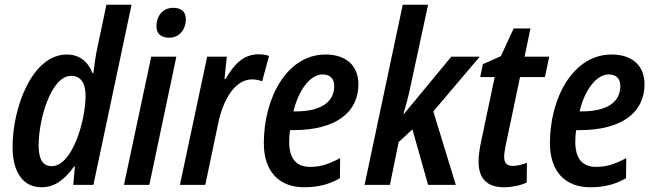

<svg xmlns="http://www.w3.org/2000/svg" viewBox="-20 -780 2756 810"><path d="M198 -79C161 -79 143 -108 143 -166C143 -281 197 -460 280 -460C322 -460 341 -428 341 -376C341 -273 286 -79 198 -79ZM155 10C214 10 254 -25 293 -78H296L289 0H374L535 -760H429L391 -580C383 -544 378 -503 374 -472H370C352 -518 317 -550 262 -550C115 -550 33 -325 33 -160C33 -46 83 10 155 10Z M694 -621C736 -621 764 -654 764 -700C764 -732 743 -747 711 -747C665 -747 640 -711 640 -669C640 -636 661 -621 694 -621ZM503 0H610L724 -541H618Z M739 0H846L901 -262C921 -357 970 -445 1043 -445C1059 -445 1073 -442 1086 -437L1115 -544C1101 -549 1085 -551 1071 -551C1009 -551 968 -511 932 -447H927L937 -541H854Z M1263 10C1323 10 1368 -2 1414 -28L1415 -113C1366 -87 1332 -76 1288 -76C1229 -76 1200 -112 1200 -182C1200 -198 1201 -215 1204 -231H1218C1398 -231 1492 -307 1492 -424C1492 -503 1441 -550 1353 -550C1190 -550 1093 -366 1093 -176C1093 -57 1157 10 1263 10ZM1218 -310C1241 -405 1291 -466 1341 -466C1374 -466 1390 -447 1390 -417C1390 -350 1335 -310 1226 -310Z M1518 0H1625L1662 -181L1720 -234L1786 0H1903L1808 -310L2004 -541H1884L1684 -299H1682C1691 -330 1704 -375 1714 -426L1786 -760H1679Z M2106 10C2139 10 2178 2 2202 -10L2203 -93C2181 -85 2160 -80 2143 -80C2118 -80 2106 -94 2107 -120C2107 -132 2110 -149 2113 -165L2174 -455H2279L2297 -541H2193L2218 -660H2147L2093 -543L2017 -509L2006 -455H2067L2007 -170C2002 -143 1999 -119 1999 -100C1998 -25 2037 10 2106 10Z M2470 10C2530 10 2575 -2 2621 -28L2622 -113C2573 -87 2539 -76 2495 -76C2436 -76 2407 -112 2407 -182C2407 -198 2408 -215 2411 -231H2425C2605 -231 2699 -307 2699 -424C2699 -503 2648 -550 2560 -550C2397 -550 2300 -366 2300 -176C2300 -57 2364 10 2470 10ZM2425 -310C2448 -405 2498 -466 2548 -466C2581 -466 2597 -447 2597 -417C2597 -350 2542 -310 2433 -310Z"/></svg>

Font: Noto Sans Display SemiCondensed Medium
Style: Italic
Weight: 500
Width: 4
Italic angle: -12°
Designer: Monotype Design Team
Foundry: Monotype Imaging Inc.
Version: Version 1.900